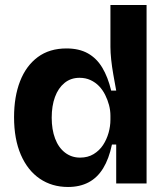

<svg xmlns="http://www.w3.org/2000/svg" viewBox="-20 -731 665 765"><path d="M251 14Q187 14 138.5 -19Q90 -52 63 -114.5Q36 -177 36 -264Q36 -346 60 -407.5Q84 -469 130.5 -503.5Q177 -538 245 -538Q295 -538 330 -518.5Q365 -499 387.5 -461.5Q410 -424 423 -370H443Q437 -403 431.5 -434Q426 -465 423 -493.5Q420 -522 420 -544V-711H564V-246V0H443V-155H426Q414 -98 391 -60.5Q368 -23 333 -4.5Q298 14 251 14ZM299 -103Q330 -103 353 -117Q376 -131 390.5 -153Q405 -175 412.5 -201.5Q420 -228 420 -254V-270Q420 -291 414.5 -312Q409 -333 399 -353Q389 -373 374.5 -388Q360 -403 340.5 -412Q321 -421 297 -421Q262 -421 237 -400.5Q212 -380 199 -344.5Q186 -309 186 -262Q186 -215 199.5 -179Q213 -143 239 -123Q265 -103 299 -103Z"/></svg>

Font: Bricolage Grotesque 18pt
Style: Bold
Weight: 700
Designer: Mathieu Triay
Foundry: Atelier Triay
Version: Version 1.000;gftools[0.9.30]